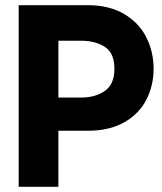

<svg xmlns="http://www.w3.org/2000/svg" viewBox="-20 -720 626 740"><path d="M572 -455Q572 -391 544.5 -336.5Q517 -282 459.5 -249Q402 -216 318 -216H205V0H52V-700H318Q401 -700 458.5 -666Q516 -632 544 -576Q572 -520 572 -455ZM421 -455Q421 -515 384.5 -539Q348 -563 293 -563H205V-344H293Q347 -344 384 -369.5Q421 -395 421 -455Z"/></svg>

Font: Be Vietnam ExtraBold
Style: Regular
Weight: 800
Designer: Gabriel Lam
Foundry: TypeRant
Version: Version 4.000